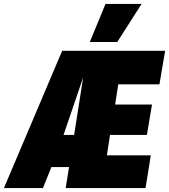

<svg xmlns="http://www.w3.org/2000/svg" viewBox="-64 -959 862 979"><path d="M271 0 288 -107H198L155 0H-44L253 -700H778L749 -529H539L523 -426H711L685 -271H497L481 -167H705L678 0ZM260 -271H314L360 -564ZM394 -745 474 -939H658L534 -745Z"/></svg>

Font: Georama Semi Condensed Black
Style: Italic
Weight: 900
Width: 4
Italic angle: -9°
Designer: Jean-Baptiste Levee
Foundry: Production Type
Version: Version 1.000